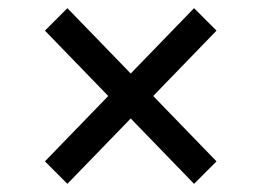

<svg xmlns="http://www.w3.org/2000/svg" viewBox="-20 -539 640 470"><path d="M300 -249 145 -89 90 -144 245 -304 90 -464 145 -519 300 -359 455 -519 510 -464 355 -304 510 -144 455 -89Z"/></svg>

Font: IBM Plex Sans Devanagari Text
Style: Regular
Weight: 450
Designer: Mike Abbink, Paul van der Laan, Pieter van Rosmalen, Erin McLaughlin
Foundry: Bold Monday
Version: Version 1.1